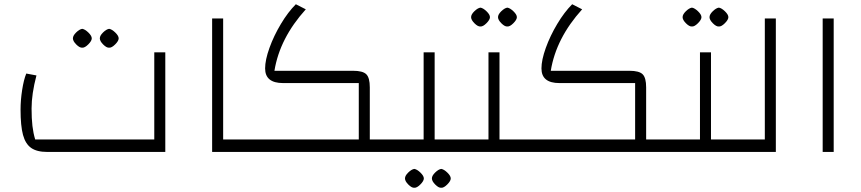

<svg xmlns="http://www.w3.org/2000/svg" viewBox="-20 -717 4064 906"><path d="M77 -200Q77 -244 84.5 -292.5Q92 -341 104 -370L152 -361Q129 -274 129 -205Q129 -157 133 -123Q137 -89 146 -59H708V-470H760V0H203Q154 0 127 -19Q100 -38 88.5 -80.5Q77 -123 77 -200ZM324 -536Q324 -549 339.5 -564Q355 -579 368 -581Q381 -579 397 -563.5Q413 -548 413 -536Q413 -524 396.5 -507.5Q380 -491 368 -492Q356 -491 340 -507Q324 -523 324 -536ZM451 -536Q451 -549 466.5 -564Q482 -579 495 -581Q508 -579 524 -563.5Q540 -548 540 -536Q540 -524 523.5 -507.5Q507 -491 495 -492Q483 -491 467 -507Q451 -523 451 -536Z M981 -630H1033V-59H1163V0H981Z M1855 -59V0H1122V-59H1673V-325H1316Q1231 -325 1231 -394Q1231 -434 1251.5 -491Q1272 -548 1305.5 -604Q1339 -660 1376 -697L1423 -673Q1300 -537 1275 -383H1646Q1692 -383 1708.5 -366.5Q1725 -350 1725 -305V-59Z M2161 -59V0H1815V-59H1979V-470H2031V-59ZM1891 125Q1891 112 1906.5 97Q1922 82 1935 80Q1948 82 1964 97.5Q1980 113 1980 125Q1980 137 1963.5 153.5Q1947 170 1935 169Q1923 170 1907 154Q1891 138 1891 125ZM2018 125Q2018 112 2033.5 97Q2049 82 2062 80Q2075 82 2091 97.5Q2107 113 2107 125Q2107 137 2090.5 153.5Q2074 170 2062 169Q2050 170 2034 154Q2018 138 2018 125Z M2467 -59V0H2121V-59H2285V-470H2337V-59ZM2203 -636Q2203 -649 2218.5 -664Q2234 -679 2247 -681Q2260 -679 2276 -663.5Q2292 -648 2292 -636Q2292 -624 2275.5 -607.5Q2259 -591 2247 -592Q2235 -591 2219 -607Q2203 -623 2203 -636ZM2330 -636Q2330 -649 2345.5 -664Q2361 -679 2374 -681Q2387 -679 2403 -663.5Q2419 -648 2419 -636Q2419 -624 2402.5 -607.5Q2386 -591 2374 -592Q2362 -591 2346 -607Q2330 -623 2330 -636Z M3159 -59V0H2426V-59H2977V-325H2620Q2535 -325 2535 -394Q2535 -434 2555.5 -491Q2576 -548 2609.5 -604Q2643 -660 2680 -697L2727 -673Q2604 -537 2579 -383H2950Q2996 -383 3012.5 -366.5Q3029 -350 3029 -305V-59Z M3465 -59V0H3119V-59H3283V-470H3335V-59ZM3201 -636Q3201 -649 3216.5 -664Q3232 -679 3245 -681Q3258 -679 3274 -663.5Q3290 -648 3290 -636Q3290 -624 3273.5 -607.5Q3257 -591 3245 -592Q3233 -591 3217 -607Q3201 -623 3201 -636ZM3328 -636Q3328 -649 3343.5 -664Q3359 -679 3372 -681Q3385 -679 3401 -663.5Q3417 -648 3417 -636Q3417 -624 3400.5 -607.5Q3384 -591 3372 -592Q3360 -591 3344 -607Q3328 -623 3328 -636Z M3425 0V-59H3589V-630H3641V0Z M3862 -630H3914V0H3862Z"/></svg>

Font: Changa ExtraLight
Style: Regular
Weight: 275
Designer: Eduardo Rodriguez Tunni
Foundry: Eduardo Rodriguez Tunni
Version: Version 2.002; ttfautohint (v1.5) -l 8 -r 50 -G 200 -x 14 -H